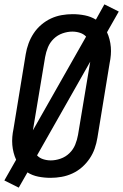

<svg xmlns="http://www.w3.org/2000/svg" viewBox="-28 -808 565 881"><path d="M58 53 -8 20 46 -75Q39 -90 34.5 -107.5Q30 -125 28.5 -143Q27 -161 28.5 -179.5Q30 -198 34 -217L90 -559Q94 -584 103 -608.5Q112 -633 126.5 -655Q141 -677 161.5 -694.5Q182 -712 205.5 -723Q229 -734 254.5 -738.5Q280 -743 305 -743Q334 -743 361.5 -737.5Q389 -732 412 -718L451 -788L517 -755L463 -660Q470 -645 474.5 -627.5Q479 -610 480.5 -592Q482 -574 480.5 -555.5Q479 -537 475 -518L419 -176Q415 -151 406.5 -126.5Q398 -102 383 -80Q368 -58 348 -40.5Q328 -23 304 -12Q280 -1 254.5 3.5Q229 8 204 8Q175 8 147.5 2.5Q120 -3 98 -17ZM123 -210 367 -640Q356 -652 339 -657.5Q322 -663 304 -663Q282 -663 259 -655Q236 -647 218.5 -630Q201 -613 192 -591Q183 -569 179 -546ZM205 -72Q227 -72 250 -80Q273 -88 290.5 -105Q308 -122 317 -144Q326 -166 330 -189L386 -525L142 -95Q153 -83 170 -77.5Q187 -72 205 -72Z"/></svg>

Font: Iosevka Medium
Style: Italic
Weight: 500
Italic angle: -9°
Monospace: yes
Designer: Belleve Invis
Foundry: Belleve Invis
Version: Version 32.5.0; ttfautohint (v1.8.4)